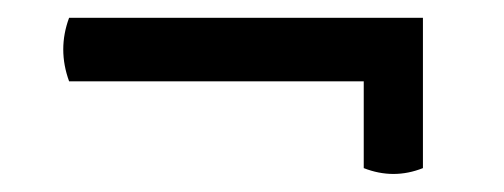

<svg xmlns="http://www.w3.org/2000/svg" viewBox="-20 -420 570 217"><path d="M58.1 -328.1Q44.9 -364.3 58.1 -399.9H458V-230Q424.8 -216.8 391.1 -230V-328.1Z"/></svg>

Font: Arima
Style: Bold
Weight: 700
Designer: Joana Correia and Natanael Gama
Foundry: NDISCOVER
Version: Version 1.100;Glyphs 3.1.2 (3151)